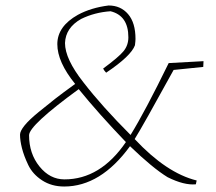

<svg xmlns="http://www.w3.org/2000/svg" viewBox="-20 -672 786 700"><path d="M214 8Q168 8 133.5 -14.5Q99 -37 83 -70.5Q67 -104 60 -132Q53 -160 53 -181Q53 -194 69.5 -214.5Q86 -235 121.5 -264Q157 -293 182 -312.5Q207 -332 254 -366Q189 -446 189 -511Q189 -576 264 -618Q312 -644 376 -652Q420 -652 447 -620.5Q474 -589 474 -530Q474 -523 472 -507Q458 -468 367 -407Q360 -414 356 -422Q413 -464 430.5 -485.5Q448 -507 448 -536Q448 -615 383 -631Q325 -627 276 -603Q219 -571 217 -515Q217 -457 284 -372Q352 -284 456 -180Q508 -264 595 -442L722 -449L721 -428L613 -417Q501 -213 471 -165Q587 -41 697 -14L694 0Q651 4 591 -26Q537 -59 454 -139Q347 8 214 8ZM215 -18Q346 -18 439 -154Q341 -256 267 -347Q86 -215 86 -179Q86 -112 124 -65Q162 -18 215 -18Z"/></svg>

Font: Albura ExtraLight
Style: Italic
Weight: 156
Italic angle: -7°
Designer: Mercedes Jáuregui
Foundry: Omnibus-Type Team
Version: Version 1.000